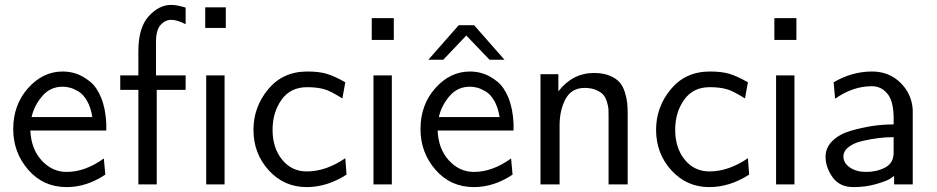

<svg xmlns="http://www.w3.org/2000/svg" viewBox="-20 -753 3827 784"><path d="M34 -226Q34 -325 94.5 -393Q155 -461 236 -461Q266 -461 293 -451.5Q320 -442 347.5 -420Q375 -398 393 -354Q411 -310 414 -249V-220H104Q107 -145 150 -98Q193 -51 252 -51Q328 -51 404 -106L410 -40Q334 11 252 11Q157 11 95.5 -59.5Q34 -130 34 -226ZM109 -275H357Q351 -314 335.5 -341Q320 -368 300.5 -379.5Q281 -391 265.5 -395Q250 -399 236 -399Q185 -399 152 -360Q119 -321 109 -275Z M471 -386V-445H545V-544Q545 -640 587 -686.5Q629 -733 679 -733Q702 -733 738 -722V-654Q704 -672 679 -672Q655 -672 636 -651.5Q617 -631 617 -581V-445H738V-386H620V0H545V-386ZM818 -639V-723H902V-639ZM822 0V-445H897V0Z M1015 -223Q1015 -316 1075 -388.5Q1135 -461 1235 -461Q1282 -461 1313 -452Q1344 -443 1390 -417L1378 -351Q1329 -382 1303 -389Q1274 -397 1234 -397Q1166 -397 1129.5 -345.5Q1093 -294 1093 -223Q1093 -149 1132 -101Q1171 -53 1233 -53Q1311 -53 1390 -107L1395 -40Q1316 11 1232 11Q1140 11 1077.5 -57.5Q1015 -126 1015 -223Z M1505 0V-445H1580V0ZM1498 -590V-679H1588V-590Z M1697 -226Q1697 -325 1757.5 -393Q1818 -461 1899 -461Q1929 -461 1956 -451.5Q1983 -442 2010.5 -420Q2038 -398 2056 -354Q2074 -310 2077 -249V-220H1767Q1770 -145 1813 -98Q1856 -51 1915 -51Q1991 -51 2067 -106L2073 -40Q1997 11 1915 11Q1820 11 1758.5 -59.5Q1697 -130 1697 -226ZM1729 -509 1853 -650H1916L2040 -509H1979L1884 -608L1790 -509ZM1772 -275H2020Q2014 -314 1998.5 -341Q1983 -368 1963.5 -379.5Q1944 -391 1928.5 -395Q1913 -399 1899 -399Q1848 -399 1815 -360Q1782 -321 1772 -275Z M2187 0V-450H2260V-380Q2318 -455 2406 -455Q2443 -455 2469.5 -444Q2496 -433 2510 -417Q2524 -401 2531.5 -376.5Q2539 -352 2541 -333Q2543 -314 2543 -288V0H2465V-281Q2465 -298 2464.5 -308Q2464 -318 2458.5 -336.5Q2453 -355 2443.5 -366Q2434 -377 2414.5 -385.5Q2395 -394 2367 -394Q2314 -394 2289.5 -349Q2265 -304 2265 -240V0Z M2659 -223Q2659 -316 2719 -388.5Q2779 -461 2879 -461Q2926 -461 2957 -452Q2988 -443 3034 -417L3022 -351Q2973 -382 2947 -389Q2918 -397 2878 -397Q2810 -397 2773.5 -345.5Q2737 -294 2737 -223Q2737 -149 2776 -101Q2815 -53 2877 -53Q2955 -53 3034 -107L3039 -40Q2960 11 2876 11Q2784 11 2721.5 -57.5Q2659 -126 2659 -223Z M3149 0V-445H3224V0ZM3142 -590V-679H3232V-590Z M3351 -113Q3351 -150 3379 -177.5Q3407 -205 3452.5 -218.5Q3498 -232 3541.5 -238.5Q3585 -245 3629 -245V-279Q3627 -343 3603 -371Q3578 -401 3540 -401Q3463 -401 3390 -350L3384 -417Q3459 -461 3541 -461Q3610 -461 3656.5 -415.5Q3703 -370 3707 -305V0H3631V-35Q3627 -31 3612.5 -22Q3598 -13 3556 -1Q3514 11 3465 11Q3408 11 3379.5 -29.5Q3351 -70 3351 -113ZM3424 -114Q3424 -87 3450.5 -69Q3477 -51 3517 -51Q3560 -51 3594.5 -69Q3629 -87 3629 -130V-193Q3598 -193 3566 -189Q3534 -185 3500 -177Q3466 -169 3445 -152.5Q3424 -136 3424 -114Z"/></svg>

Font: CMU Sans Serif
Style: Medium
Weight: 500
Version: Version 0.7.0